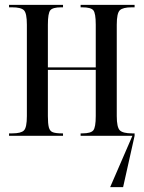

<svg xmlns="http://www.w3.org/2000/svg" viewBox="-20 -556 588 786"><path d="M17 0V-10H30Q66 -10 78 -22Q90 -34 90 -81V-455Q90 -502 78 -514Q66 -526 30 -526H17V-536H238V-526H230Q196 -526 186 -514Q176 -502 176 -455V-280H372V-455Q372 -502 362 -514Q352 -526 317 -526H310V-536H531V-526H519Q483 -526 470.5 -514Q458 -502 458 -455V-81Q458 -35 470.5 -22.5Q483 -10 521 -10H531V0L484 210H431L522 0H310V-10H317Q352 -10 362 -22.5Q372 -35 372 -81V-270H176V-81Q176 -50 180 -34.5Q184 -19 196.5 -14.5Q209 -10 233 -10H238V0Z"/></svg>

Font: Noto Serif Display ExtraCondensed
Style: Regular
Weight: 400
Width: 2
Designer: Monotype Design Team
Foundry: Monotype Imaging Inc.
Version: Version 2.009